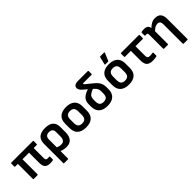

<svg xmlns="http://www.w3.org/2000/svg" viewBox="225 -1985 3444 3444"><g transform="rotate(-45 1946.5 -263.5)"><path d="M518 12Q445 12 411.5 -21.5Q378 -55 378 -140V-393H212V-12Q212 0 200 0H105Q94 0 94 -12V-393H27Q15 -393 15 -405V-480Q15 -492 27 -492H573Q585 -492 585 -480V-405Q585 -393 573 -393H496V-143Q496 -109 505.5 -96.5Q515 -84 538 -84Q549 -84 560.5 -84.5Q572 -85 583 -86Q594 -88 594 -76V-8Q594 2 584 5Q571 8 552.5 10Q534 12 518 12Z M691 185Q680 185 680 173V-319Q680 -409 732.5 -456.5Q785 -504 891 -504Q998 -504 1049.5 -458Q1101 -412 1101 -322V-190Q1101 -91 1057 -39.5Q1013 12 927 12Q894 12 859 4.5Q824 -3 798 -15V173Q798 185 786 185ZM798 -309V-108Q820 -98 844.5 -92.5Q869 -87 890 -87Q983 -87 983 -201V-313Q983 -402 891 -402Q847 -402 822.5 -379.5Q798 -357 798 -309Z M1425 12Q1319 12 1261.5 -39Q1204 -90 1204 -192V-300Q1204 -402 1261 -453Q1318 -504 1425 -504Q1531 -504 1588 -453Q1645 -402 1645 -300V-192Q1645 -90 1588.5 -39Q1532 12 1425 12ZM1425 -89Q1478 -89 1502.5 -116.5Q1527 -144 1527 -203V-289Q1527 -348 1502.5 -375.5Q1478 -403 1425 -403Q1371 -403 1346.5 -375.5Q1322 -348 1322 -289V-203Q1322 -144 1346.5 -116.5Q1371 -89 1425 -89Z M1971 12Q1864 12 1806.5 -40Q1749 -92 1749 -193V-252Q1749 -331 1794.5 -377.5Q1840 -424 1929 -451L1856 -514Q1826 -540 1813 -563Q1800 -586 1800 -611Q1801 -643 1827 -663Q1853 -683 1909 -683H2158Q2170 -683 2170 -671V-600Q2170 -588 2158 -588H1957Q1937 -588 1937 -577Q1937 -571 1944 -564.5Q1951 -558 1963 -547L2078 -454Q2121 -419 2145.5 -387Q2170 -355 2181 -320.5Q2192 -286 2192 -242V-193Q2192 -92 2134.5 -40Q2077 12 1971 12ZM1869 -204Q1869 -145 1893 -117.5Q1917 -90 1971 -90Q2024 -90 2048 -117.5Q2072 -145 2072 -204V-249Q2072 -283 2064.5 -306.5Q2057 -330 2040.5 -349.5Q2024 -369 1997 -393Q1941 -371 1913.5 -350Q1886 -329 1877.5 -302.5Q1869 -276 1869 -239Z M2512 12Q2406 12 2348.5 -39Q2291 -90 2291 -192V-300Q2291 -402 2348 -453Q2405 -504 2512 -504Q2618 -504 2675 -453Q2732 -402 2732 -300V-192Q2732 -90 2675.5 -39Q2619 12 2512 12ZM2512 -89Q2565 -89 2589.5 -116.5Q2614 -144 2614 -203V-289Q2614 -348 2589.5 -375.5Q2565 -403 2512 -403Q2458 -403 2433.5 -375.5Q2409 -348 2409 -289V-203Q2409 -144 2433.5 -116.5Q2458 -89 2512 -89ZM2465 -545Q2454 -545 2456 -557L2492 -702Q2494 -712 2505 -712H2601Q2614 -712 2608 -698L2547 -554Q2543 -545 2534 -545Z M3120 12Q3038 12 2999.5 -23.5Q2961 -59 2961 -152V-393H2812Q2801 -393 2801 -405V-480Q2801 -492 2812 -492H3262Q3273 -492 3273 -480V-405Q3273 -393 3262 -393H3079V-153Q3079 -117 3092.5 -101.5Q3106 -86 3139 -86Q3160 -86 3178.5 -88.5Q3197 -91 3211 -93Q3223 -95 3223 -83L3224 -13Q3224 -2 3214 0Q3197 4 3173 8Q3149 12 3120 12Z M3410 0Q3399 0 3399 -12V-362Q3399 -390 3392 -398Q3385 -406 3368 -406Q3361 -406 3354.5 -405Q3348 -404 3341 -404Q3329 -404 3329 -415V-485Q3329 -495 3342 -498Q3357 -501 3375 -502.5Q3393 -504 3407 -504Q3453 -504 3480 -482.5Q3507 -461 3510 -422Q3550 -460 3591 -482Q3632 -504 3684 -504Q3829 -504 3829 -339V173Q3829 185 3818 185H3723Q3711 185 3711 173V-320Q3711 -402 3642 -402Q3611 -402 3581.5 -386Q3552 -370 3517 -336V-12Q3517 0 3505 0Z"/></g></svg>

Font: Sofia Sans
Style: Bold
Weight: 700
Designer: Botio Nikoltchev, Ani Petrova
Foundry: lettersoup
Version: Version 4.100; ttfautohint (v1.8.4.7-5d5b)